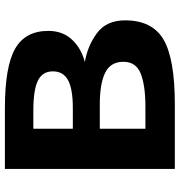

<svg xmlns="http://www.w3.org/2000/svg" viewBox="5 -738 733 783"><g transform="rotate(-90 371.5 -346.5)"><path d="M74 0V-693H322Q491 -693 564 -651.5Q637 -610 637 -516Q637 -457 601 -419Q565 -381 510 -367Q576 -356 628 -317.5Q680 -279 680 -203Q680 -92 601.5 -46Q523 0 337 0ZM238 -120H328Q414 -120 462.5 -139Q511 -158 511 -210Q511 -262 466.5 -284Q422 -306 338 -306H238ZM238 -416H322Q400 -416 436 -435.5Q472 -455 472 -497.5Q472 -540 434 -558.5Q396 -577 313 -577H238Z"/></g></svg>

Font: Fix15 Mono
Style: Bold
Weight: 700
Designer: Carrois Corporate & Edenspiekermann AG
Foundry: Carrois Corporate GbR & Edenspiekermann AG
Version: Version 3.206